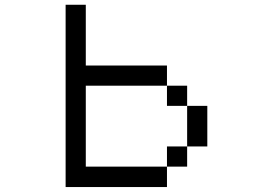

<svg xmlns="http://www.w3.org/2000/svg" viewBox="-20 -712 1040 790"><path d="M250 57.6V-692.4H333V-442.4H667V-359.4H750V-276.4H833V-109.4H750V-276.4H667V-359.4H333V-26.4H667V-109.4H750V-26.4H667V57.6Z"/></svg>

Font: KH Dot Kodenmachou 12
Style: Regular
Weight: 400
Designer: Original version for X68000 by Keitarou Hiraki (http://hp.vector.co.jp/authors/VA000874/) / TrueType conversion by Homem
Version: Version 1.00.20150527